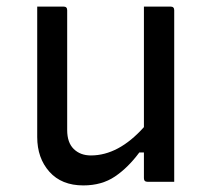

<svg xmlns="http://www.w3.org/2000/svg" viewBox="-20 -552 640 583"><path d="M173 -532Q184 -532 184 -521V-157Q184 -119 204 -99.5Q224 -80 256 -80Q340 -80 417 -166V-532H498Q509 -532 509 -521V0H428Q417 0 417 -11V-89H403Q369 -43 329 -16Q289 11 233 11Q167 11 130 -30.5Q93 -72 93 -136V-532Z"/></svg>

Font: Recursive Mn Lnr St
Style: Regular
Weight: 400
Monospace: yes
Version: Version 1.079;hotconv 1.0.112;makeotfexe 2.5.65598; ttfautoh